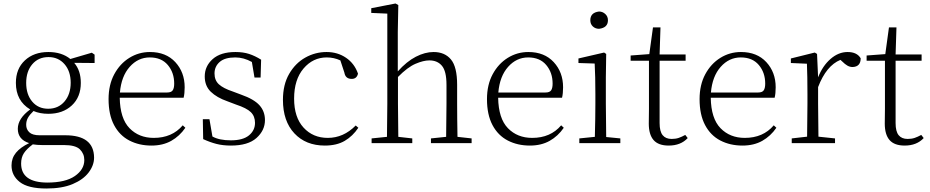

<svg xmlns="http://www.w3.org/2000/svg" viewBox="-20 -820 5328 1100"><path d="M256 -197Q314 -197 349.5 -238.5Q385 -280 385 -346Q385 -412 349.5 -452.5Q314 -493 258 -493Q200 -493 165 -452Q130 -411 130 -345Q130 -279 164.5 -238Q199 -197 256 -197ZM257 -168Q209 -168 172 -184Q150 -163 140 -145Q130 -127 130 -105Q130 -79 148 -62Q166 -45 207 -45H354Q518 -45 519 83Q519 127 488 168Q457 209 396.5 234.5Q336 260 246 260Q141 260 93.5 223Q46 186 46 128Q46 86 71.5 55Q97 24 147 0Q82 -21 82 -82Q82 -141 153 -193Q71 -242 71 -345Q71 -426 122.5 -474Q174 -522 257 -522Q334 -522 383 -482L506 -518L522 -507V-459L405 -460Q443 -416 443 -345Q443 -264 391.5 -216Q340 -168 257 -168ZM168 7Q133 33 117 57.5Q101 82 101 117Q101 225 250 226Q355 226 409 188.5Q463 151 463 97Q463 61 438 36Q413 11 346 11H220Q193 11 168 7Z M848 14Q777 14 721 -15Q665 -44 633.5 -103.5Q602 -163 602 -252Q602 -334 634.5 -394.5Q667 -455 721 -488.5Q775 -522 839 -522Q931 -522 984.5 -464Q1038 -406 1038 -320Q1038 -284 1032 -260H666Q668 -141 722 -85.5Q776 -30 861 -30Q966 -30 1027 -102L1042 -88Q1009 -40 961 -13Q913 14 848 14ZM667 -290H937Q961 -290 969.5 -302.5Q978 -315 978 -341Q978 -404 941.5 -447.5Q905 -491 838 -491Q771 -491 723 -437Q675 -383 667 -290Z M1303 14Q1257 14 1220 4.5Q1183 -5 1144 -23L1142 -137H1180L1197 -38Q1236 -16 1303 -16Q1372 -16 1406.5 -44.5Q1441 -73 1441 -116Q1441 -154 1417 -177.5Q1393 -201 1332 -221L1282 -240Q1222 -261 1187.5 -294.5Q1153 -328 1153 -382Q1153 -441 1198.5 -481.5Q1244 -522 1329 -522Q1373 -522 1407 -511Q1441 -500 1476 -478L1473 -376H1438L1423 -465Q1376 -491 1328 -491Q1268 -491 1238.5 -465Q1209 -439 1209 -399Q1209 -360 1234 -337Q1259 -314 1313 -296L1361 -278Q1435 -252 1466.5 -217Q1498 -182 1498 -132Q1498 -73 1449.5 -29.5Q1401 14 1303 14Z M1841 14Q1732 14 1666.5 -56Q1601 -126 1601 -248Q1601 -335 1636.5 -396.5Q1672 -458 1729 -490Q1786 -522 1851 -522Q1914 -522 1962.5 -489Q2011 -456 2031 -398Q2024 -368 1995 -368Q1959 -368 1953 -404L1930 -474Q1893 -491 1852 -491Q1773 -491 1719 -427.5Q1665 -364 1665 -255Q1665 -148 1719 -89Q1773 -30 1858 -30Q1948 -30 2018 -101L2033 -88Q2001 -40 1955 -13Q1909 14 1841 14Z M2535 0H2449V-27L2536 -36L2538 -226V-334Q2538 -412 2512 -443Q2486 -474 2440 -474Q2406 -474 2360.5 -454.5Q2315 -435 2260 -379V-226L2262 -36L2342 -27V0H2109V-27L2197 -36L2199 -226V-742L2107 -746V-773L2246 -800L2262 -791L2259 -637V-411Q2310 -468 2362.5 -495Q2415 -522 2464 -522Q2528 -522 2563.5 -479.5Q2599 -437 2599 -334V-226Q2599 -144 2601 -36L2682 -27V0Z M3016 14Q2945 14 2889 -15Q2833 -44 2801.5 -103.5Q2770 -163 2770 -252Q2770 -334 2802.5 -394.5Q2835 -455 2889 -488.5Q2943 -522 3007 -522Q3099 -522 3152.5 -464Q3206 -406 3206 -320Q3206 -284 3200 -260H2834Q2836 -141 2890 -85.5Q2944 -30 3029 -30Q3134 -30 3195 -102L3210 -88Q3177 -40 3129 -13Q3081 14 3016 14ZM2835 -290H3105Q3129 -290 3137.5 -302.5Q3146 -315 3146 -341Q3146 -404 3109.5 -447.5Q3073 -491 3006 -491Q2939 -491 2891 -437Q2843 -383 2835 -290Z M3412 -655Q3391 -655 3376.5 -668.5Q3362 -682 3362 -704Q3362 -748 3412 -754Q3432 -754 3447.5 -740Q3463 -726 3463 -704Q3463 -661 3412 -655ZM3387 0H3299V-27L3388 -36Q3391 -145 3391 -226V-281Q3391 -383 3387 -456L3294 -459V-485L3441 -519L3453 -511L3451 -377V-226L3453 -35L3534 -27V0Z M3811 14Q3752 14 3724.5 -17.5Q3697 -49 3697 -112Q3697 -157 3698 -196V-472H3593V-502L3700 -510L3721 -663H3764L3759 -508H3908V-472H3759V-115Q3759 -67 3776.5 -45.5Q3794 -24 3828 -24Q3851 -24 3868.5 -30Q3886 -36 3906 -47L3920 -29Q3880 14 3811 14Z M4234 14Q4163 14 4107 -15Q4051 -44 4019.5 -103.5Q3988 -163 3988 -252Q3988 -334 4020.5 -394.5Q4053 -455 4107 -488.5Q4161 -522 4225 -522Q4317 -522 4370.5 -464Q4424 -406 4424 -320Q4424 -284 4418 -260H4052Q4054 -141 4108 -85.5Q4162 -30 4247 -30Q4352 -30 4413 -102L4428 -88Q4395 -40 4347 -13Q4299 14 4234 14ZM4053 -290H4323Q4347 -290 4355.5 -302.5Q4364 -315 4364 -341Q4364 -404 4327.5 -447.5Q4291 -491 4224 -491Q4157 -491 4109 -437Q4061 -383 4053 -290Z M4603 0H4516V-27L4604 -37L4606 -226V-281Q4606 -385 4603 -455L4511 -459V-485L4648 -519L4661 -511L4667 -377Q4693 -443 4738.5 -482.5Q4784 -522 4836 -522Q4890 -522 4911 -486Q4911 -438 4865 -436Q4849 -436 4835 -444Q4821 -452 4805 -468L4795 -477Q4714 -444 4667 -321V-226L4669 -37L4764 -27V0Z M5163 14Q5104 14 5076.5 -17.5Q5049 -49 5049 -112Q5049 -157 5050 -196V-472H4945V-502L5052 -510L5073 -663H5116L5111 -508H5260V-472H5111V-115Q5111 -67 5128.5 -45.5Q5146 -24 5180 -24Q5203 -24 5220.5 -30Q5238 -36 5258 -47L5272 -29Q5232 14 5163 14Z"/></svg>

Font: Minh Nguyen ExtraLight
Style: Regular
Weight: 250
Designer: Ryoko NISHIZUKA 西塚涼子 (kana & ideographs); Frank Grießhammer (Latin, Greek & Cyrillic); Wenlong ZHANG 张文龙 (bopomofo); San
Foundry: Adobe
Version: Version 1.100;July 7, 2023;FontCreator 14.0.0.2814 64-bit